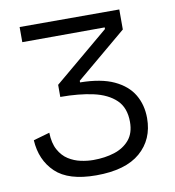

<svg xmlns="http://www.w3.org/2000/svg" viewBox="-77 -729 739 812"><g transform="rotate(-10 292.5 -323.0)"><path d="M272 14Q153 14 97.5 -39Q42 -92 37 -178L107 -198Q108 -153 124 -124Q140 -95 164.5 -79.5Q189 -64 217 -58Q245 -52 271 -52Q321 -52 361.5 -65Q402 -78 426.5 -107Q451 -136 451 -184Q451 -245 416 -278.5Q381 -312 320 -325.5Q259 -339 179 -339V-391L415 -589V-596L61 -595V-660H489V-574L272 -392V-385Q362 -384 417.5 -358Q473 -332 499 -288Q525 -244 525 -187Q525 -96 461.5 -41Q398 14 272 14Z"/></g></svg>

Font: Bricolage Grotesque 12pt Light
Style: Regular
Weight: 300
Designer: Mathieu Triay
Foundry: Atelier Triay
Version: Version 1.001; ttfautohint (v1.8.4.7-5d5b);gftools[0.9.33.de